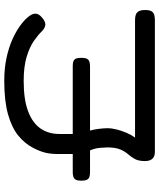

<svg xmlns="http://www.w3.org/2000/svg" viewBox="57 -793 746 900"><g transform="rotate(-90 430.0 -343.0)"><path d="M168 10Q146 10 135.5 -2Q125 -14 125 -36Q125 -66 134.5 -83.5Q144 -101 157 -115.5Q170 -130 179.5 -152.5Q189 -175 189 -214Q189 -223 187 -247Q185 -271 175 -294H72Q59 -294 50.5 -297Q42 -300 37.5 -308.5Q33 -317 33 -334Q33 -352 37.5 -360.5Q42 -369 51 -372Q60 -375 72 -375H158V-442Q158 -479 164.5 -504.5Q171 -530 186 -559Q206 -599 244 -630Q282 -661 344.5 -678.5Q407 -696 500 -696Q560 -696 608.5 -685.5Q657 -675 694 -658.5Q731 -642 757.5 -623Q784 -604 798 -587Q815 -568 816 -552Q817 -536 800 -521Q780 -503 765 -503.5Q750 -504 734 -519Q717 -537 688.5 -557Q660 -577 614 -591Q568 -605 500 -605Q414 -605 359 -584.5Q304 -564 278 -526.5Q252 -489 252 -438V-375H571Q584 -375 592.5 -372Q601 -369 605 -360.5Q609 -352 609 -334Q609 -317 604.5 -308.5Q600 -300 591 -297Q582 -294 570 -294H268Q274 -272 276.5 -249Q279 -226 279 -213Q279 -192 273 -168.5Q267 -145 257 -122Q247 -99 235 -83H786Q801 -83 811 -79.5Q821 -76 827 -66Q833 -56 833 -35Q833 -15 827 -5.5Q821 4 810.5 7Q800 10 785 10Z"/></g></svg>

Font: Fredoka Expanded
Style: Regular
Weight: 400
Width: 7
Designer: Ben Nathan
Foundry: Milena B. Brandão, Ben Nathan
Version: Version 2.001